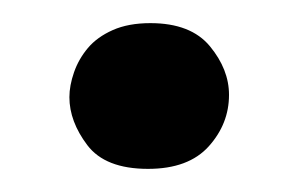

<svg xmlns="http://www.w3.org/2000/svg" viewBox="-20 -118 258 166"><path d="M40 -34Q40 -44 44 -55.5Q48 -67 56 -76.5Q64 -86 77.5 -92Q91 -98 110 -98Q145 -98 161.5 -78Q178 -58 178 -36Q178 -11 160.5 8.5Q143 28 108 28Q71 28 55.5 7.5Q40 -13 40 -34Z"/></svg>

Font: Life Savers ExtraBold
Style: Regular
Weight: 800
Designer: Pablo Impallari, Rodrigo Fuenzalida, Brenda Gallo
Foundry: Pablo Impallari, Rodrigo Fuenzalida, Brenda Gallo
Version: Version 3.001; ttfautohint (v0.95) -l 8 -r 50 -G 200 -x 14 -